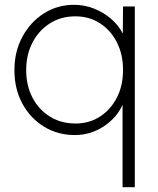

<svg xmlns="http://www.w3.org/2000/svg" viewBox="-20 -552 658 799"><path d="M490 227V-116Q466 -62 411.5 -26Q357 10 292 10Q220 10 163 -25Q106 -60 73 -121Q40 -182 40 -260Q40 -338 73.5 -399.5Q107 -461 163 -496.5Q219 -532 288 -532Q332 -532 372 -516Q412 -500 443 -473Q474 -446 491 -412L492 -525H541V227ZM295 -38Q351 -38 395.5 -66.5Q440 -95 466 -145Q492 -195 492 -261Q492 -326 466 -376.5Q440 -427 395.5 -455.5Q351 -484 294 -484Q234 -484 188 -455Q142 -426 115.5 -375.5Q89 -325 89 -260Q89 -196 115 -146Q141 -96 187.5 -67Q234 -38 295 -38Z"/></svg>

Font: Readex Pro ExtraLight
Style: Regular
Weight: 200
Designer: Bonnie Shaver-Troup, Thomas Jockin
Foundry: Lexend
Version: Version 1.203; ttfautohint (v1.8.3)